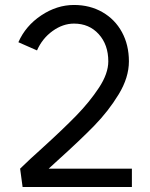

<svg xmlns="http://www.w3.org/2000/svg" viewBox="-20 -751 604 773"><path d="M147 -152Q234 -231 287.5 -286Q341 -341 378.5 -398Q416 -455 416 -504Q416 -571 377.5 -613.5Q339 -656 278 -656Q233 -656 191.5 -626Q150 -596 129 -548L54 -581Q83 -647 146 -689Q209 -731 278 -731Q342 -731 392.5 -702Q443 -673 471 -621.5Q499 -570 499 -504Q499 -439 458 -371.5Q417 -304 359.5 -245Q302 -186 212 -105L176 -72H511V2H71L61 -72Q102 -112 147 -152Z"/></svg>

Font: SUITE Medium
Style: Regular
Weight: 500
Designer: Sun
Foundry: Sun
Version: Version 2.040